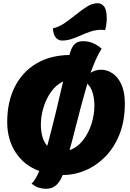

<svg xmlns="http://www.w3.org/2000/svg" viewBox="-20 -1067 814 1198"><path d="M267 111Q246 111 223.5 104.5Q201 98 177 79Q190 67 202 46.5Q214 26 225 0Q130 -35 77.5 -116Q25 -197 25 -306Q25 -430 71.5 -523.5Q118 -617 205 -669.5Q292 -722 413 -724Q424 -768 443 -789Q462 -810 498 -810Q532 -810 561 -797.5Q590 -785 614 -763Q595 -734 577 -693Q559 -652 545 -613Q576 -632 611 -632Q648 -632 682 -609.5Q716 -587 737.5 -540Q759 -493 759 -421Q759 -314 726.5 -231Q694 -148 638.5 -91Q583 -34 514 -4.5Q445 25 371 25Q356 65 331 88Q306 111 267 111ZM275 -157Q304 -266 329 -368.5Q354 -471 374 -559Q329 -537 298 -493Q267 -449 251 -395Q235 -341 235 -289Q235 -249 244.5 -214.5Q254 -180 275 -157ZM414 -130Q464 -148 498.5 -192.5Q533 -237 551 -294.5Q569 -352 569 -408Q569 -450 558.5 -486.5Q548 -523 525 -545Q503 -469 485 -401.5Q467 -334 450.5 -268Q434 -202 414 -130ZM366 -814Q346 -814 329.5 -831Q313 -848 310 -890Q349 -899 385.5 -924.5Q422 -950 456.5 -978Q491 -1006 524 -1026.5Q557 -1047 590 -1047Q613 -1047 629.5 -1026.5Q646 -1006 646 -952Q646 -935 643.5 -916Q641 -897 636 -879Q631 -880 624.5 -880.5Q618 -881 613 -881Q579 -881 548 -871Q517 -861 487.5 -847.5Q458 -834 428 -824Q398 -814 366 -814Z"/></svg>

Font: Lemon
Style: Regular
Weight: 400
Designer: Eduardo Rodriguez Tunni
Foundry: Eduardo Rodriguez Tunni
Version: Version 1.003; ttfautohint (v1.8.4.7-5d5b);gftools[0.9.24]